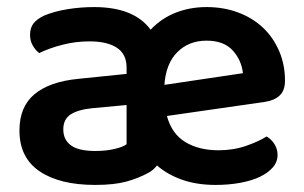

<svg xmlns="http://www.w3.org/2000/svg" viewBox="-20 -508 861 543"><path d="M246 -488Q359 -488 406 -424Q436 -456 476.5 -472Q517 -488 564 -488Q613 -488 654 -472.5Q695 -457 724 -429.5Q753 -402 769.5 -363.5Q786 -325 786 -280Q786 -252 771 -238Q756 -224 730 -220L452 -180Q466 -129 504.5 -106Q543 -83 598 -83Q640 -83 676 -95.5Q712 -108 734 -122Q748 -114 756.5 -100Q765 -86 765 -70Q765 -50 751.5 -34.5Q738 -19 715 -8Q692 3 659.5 9Q627 15 590 15Q537 15 495.5 0.5Q454 -14 424 -40Q413 -26 399 -19Q372 -4 337.5 5.5Q303 15 249 15Q149 15 92 -23.5Q35 -62 35 -139Q35 -206 77.5 -241.5Q120 -277 201 -285L338 -299V-317Q338 -355 310.5 -373Q283 -391 233 -391Q194 -391 157 -381.5Q120 -372 91 -358Q80 -366 72.5 -379.5Q65 -393 65 -409Q65 -429 74.5 -441.5Q84 -454 105 -464Q134 -476 171 -482Q208 -488 246 -488ZM250 -81Q279 -81 303 -86.5Q327 -92 338 -100V-211L241 -202Q201 -198 180 -184.5Q159 -171 159 -142Q159 -113 180.5 -97Q202 -81 250 -81ZM564 -393Q514 -393 481.5 -360.5Q449 -328 445 -268L667 -301Q663 -338 638 -365.5Q613 -393 564 -393Z"/></svg>

Font: Baloo Chettan 2 SemiBold
Style: Regular
Weight: 600
Designer: Maithili Shingre, Unnati Kotecha and Ek Type
Foundry: Ek Type
Version: Version 1.640;hotconv 1.0.111;makeotfexe 2.5.65597; ttfautoh